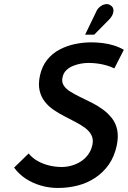

<svg xmlns="http://www.w3.org/2000/svg" viewBox="-20 -920 634 952"><path d="M521 -823Q533 -835 538.5 -848.5Q544 -862 542 -874Q540 -886 529 -893Q517 -902 502 -899Q487 -896 475 -886Q463 -876 458 -864L402 -748H447ZM547 -581 594 -673Q572 -686 545 -694.5Q518 -703 489 -706.5Q460 -710 432 -710Q392 -710 351.5 -701.5Q311 -693 275 -674Q239 -655 213.5 -623Q188 -591 178 -545Q169 -502 176.5 -470.5Q184 -439 202.5 -415.5Q221 -392 247 -374.5Q273 -357 301.5 -342.5Q330 -328 356.5 -314Q383 -300 403.5 -284.5Q424 -269 434 -248.5Q444 -228 438 -201Q432 -174 417 -153.5Q402 -133 381 -119.5Q360 -106 335.5 -99Q311 -92 286 -92Q254 -92 223.5 -99.5Q193 -107 167 -121.5Q141 -136 122 -159L50 -89Q73 -57 107 -34.5Q141 -12 182.5 0Q224 12 267 12Q318 12 365 0Q412 -12 451.5 -38Q491 -64 519 -103.5Q547 -143 559 -199Q568 -243 561 -276.5Q554 -310 534.5 -334.5Q515 -359 489 -378Q463 -397 433.5 -411.5Q404 -426 376.5 -439.5Q349 -453 327.5 -466.5Q306 -480 295.5 -497Q285 -514 290 -536Q294 -557 308 -571Q322 -585 341.5 -593Q361 -601 381 -604.5Q401 -608 418 -608Q441 -608 463.5 -605Q486 -602 507 -596Q528 -590 547 -581Z"/></svg>

Font: Advent Pro
Style: Italic
Weight: 400
Italic angle: -12°
Designer: VivaRado, Andreas Kalpakidis
Foundry: VivaRado, Andreas Kalpakidis
Version: Version 3.000